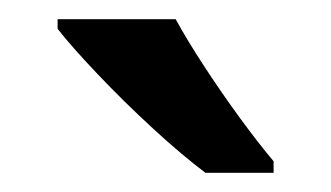

<svg xmlns="http://www.w3.org/2000/svg" viewBox="-20 -786 345 200"><path d="M163 -766Q175 -744 193 -716.5Q211 -689 230 -663Q249 -637 265 -618V-606H194Q170 -624 139.5 -652Q109 -680 81.5 -709Q54 -738 40 -756V-766Z"/></svg>

Font: Noto Sans Kannada Medium
Style: Regular
Weight: 500
Designer: Jelle Bosma - Monotype Design Team
Foundry: Monotype Imaging Inc.
Version: Version 2.005; ttfautohint (v1.8.4.7-5d5b)